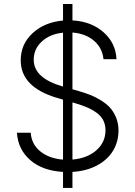

<svg xmlns="http://www.w3.org/2000/svg" viewBox="-20 -838 669 949"><path d="M291.5 90.9V11.7Q190.7 6 130 -46.3Q69.2 -98.7 63.6 -181.8H131.7Q136.4 -123.6 180.2 -89Q224.1 -54.3 291.5 -49V-345.5L262.4 -354Q82.4 -407.3 82.4 -539.8Q82.4 -620 141.3 -674.2Q200.3 -728.3 291.5 -736.5V-818.2H338.1V-737.2Q431.8 -731.9 492 -678.4Q552.2 -625 555.8 -545.5H491.5Q485.8 -601.6 444.2 -636.9Q402.7 -672.2 338.1 -677.2V-396.7L368.3 -388.1Q399.1 -379.3 424.5 -369.5Q449.9 -359.7 477.3 -343Q504.6 -326.3 523.1 -306.5Q541.5 -286.6 553.6 -257.3Q565.7 -228 565.7 -193.2Q565.7 -137.8 538.9 -93.2Q512.1 -48.7 460 -20.6Q408 7.5 338.1 11.7V90.9ZM338.1 -49.4Q410.9 -55.4 456.1 -95Q501.4 -134.6 501.4 -194.2Q501.4 -221.2 490.8 -242.5Q480.1 -263.8 458.8 -279.7Q437.5 -295.5 411.8 -306.6Q386 -317.8 349.4 -328.5L338.1 -331.7ZM291.5 -410.2V-676.5Q226.6 -669.7 186.6 -632.8Q146.7 -595.9 146.7 -542.6Q146.7 -451 291.5 -410.2Z"/></svg>

Font: Inter Light BETA
Style: Regular
Weight: 300
Designer: Rasmus Andersson
Foundry: rsms
Version: Version 3.011;git-f93a4a705